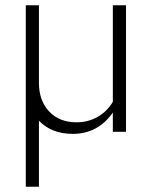

<svg xmlns="http://www.w3.org/2000/svg" viewBox="-20 -501 577 730"><path d="M78 209V-481H128V-187Q128 -118 167 -77Q206 -36 271 -36Q315 -36 351 -56.5Q387 -77 409 -114V-481H459V0H409V-73Q352 8 257 8Q176 8 128 -42V209Z"/></svg>

Font: Red Hat Text Light
Style: Regular
Weight: 300
Designer: Pentagram, MCKL
Foundry: Pentagram, MCKL
Version: Version 1.023; ttfautohint (v1.8.3)